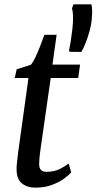

<svg xmlns="http://www.w3.org/2000/svg" viewBox="-20 -850 442 880"><path d="M167 -175.5Q164.5 -158.5 163 -145.5Q161.5 -132.5 160.5 -121Q159.5 -109.5 159.5 -96.5Q159.5 -80 167.8 -71.2Q176 -62.5 192 -62.5Q228.5 -62.5 253.8 -75.2Q279 -88 294.5 -100.5L306.5 -60.5Q295 -46.5 272.2 -30.2Q249.5 -14 216.8 -2Q184 10 142 10Q104.5 10 80.2 -9.5Q56 -29 56 -74Q56 -79 56.2 -86Q56.5 -93 57.5 -102.5Q58.5 -112 60 -124.5Q61.5 -137 63.5 -154L110.5 -492.5H47.5L56.5 -532.5L121 -553Q131.5 -564.5 143 -589Q154.5 -613.5 165.2 -641.2Q176 -669 183.5 -690.5H239.5L220.5 -554H347L338.5 -492.5H212.5ZM353 -612 298.5 -612.5 296.5 -620.5Q301 -640.5 305 -666Q309 -691.5 312.5 -723.5Q315.5 -754 314.8 -776.2Q314 -798.5 310 -811.5L316.5 -830H399Q402.5 -816 402.5 -799.2Q402.5 -782.5 400 -756.5Q398 -735 390.5 -707.8Q383 -680.5 373 -654.8Q363 -629 353 -612Z"/></svg>

Font: Merriweather 20pt
Style: Italic
Weight: 400
Italic angle: -7.8°
Version: Version 2.101